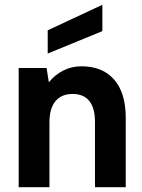

<svg xmlns="http://www.w3.org/2000/svg" viewBox="-20 -785 597 805"><path d="M58.3 -500H175.3L184.8 -440Q209.8 -471 244.8 -489Q279.8 -507 321.7 -507Q410.2 -507 458.7 -451.2Q507.2 -395.5 507.2 -291V0H378.2V-275Q378.2 -331.8 354.5 -361.4Q330.8 -391.1 284.5 -391.1Q237.6 -391.1 212.5 -360.7Q187.3 -330.3 187.3 -271.5V0H58.3ZM180 -657.8 409.2 -764.9V-654.5L180 -560.5Z"/></svg>

Font: AF Albert Sans Medium
Style: Regular
Weight: 500
Designer: Andreas Rasmussen
Foundry: a.Foundry
Version: Version 1.300;Glyphs 3.2 (3231)